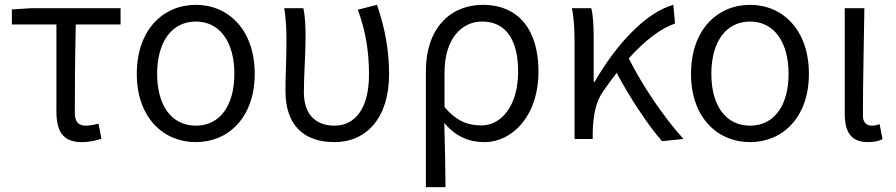

<svg xmlns="http://www.w3.org/2000/svg" viewBox="-20 -574 3699 793"><path d="M318 13C349 13 379 6 399 -1L387 -63C369 -59 352 -55 335 -55C304 -55 289 -70 289 -109C289 -224 290 -347 293 -473H478V-540H106L29 -535V-473H213V-115C213 -31 240 13 318 13Z M789 13C923 13 1032 -89 1032 -269C1032 -451 923 -554 789 -554C654 -554 545 -451 545 -269C545 -89 654 13 789 13ZM789 -55C688 -55 629 -139 629 -269C629 -399 688 -485 789 -485C889 -485 948 -399 948 -269C948 -139 889 -55 789 -55Z M1361 13C1492 13 1587 -85 1587 -268C1587 -365 1570 -459 1537 -554L1458 -534C1494 -435 1504 -350 1504 -266C1504 -121 1443 -55 1362 -55C1294 -55 1235 -91 1235 -194C1235 -260 1242 -352 1242 -415C1242 -462 1241 -502 1233 -540H1154C1163 -484 1163 -438 1163 -395C1163 -329 1159 -264 1159 -198C1159 -55 1237 13 1361 13Z M1739 199H1820C1819 101 1818 33 1815 -66C1866 -6 1922 13 1981 13C2095 13 2204 -94 2204 -279C2204 -448 2124 -554 1974 -554C1845 -554 1739 -463 1739 -279ZM1969 -56C1920 -56 1870 -68 1816 -132V-274C1816 -417 1889 -485 1971 -485C2076 -485 2120 -400 2120 -278C2120 -141 2053 -56 1969 -56Z M2803 0C2720 -91 2630 -226 2577 -333C2645 -408 2708 -456 2768 -477L2761 -554C2647 -523 2523 -388 2436 -236H2432V-415C2432 -462 2430 -512 2422 -540H2342C2352 -493 2353 -438 2353 -395V0H2428V-28C2430 -96 2440 -154 2472 -198C2491 -225 2509 -250 2527 -273C2580 -173 2654 -60 2714 9Z M3078 13C3212 13 3321 -89 3321 -269C3321 -451 3212 -554 3078 -554C2943 -554 2834 -451 2834 -269C2834 -89 2943 13 3078 13ZM3078 -55C2977 -55 2918 -139 2918 -269C2918 -399 2977 -485 3078 -485C3178 -485 3237 -399 3237 -269C3237 -139 3178 -55 3078 -55Z M3564 13C3592 13 3610 8 3625 1L3613 -61C3601 -57 3591 -55 3581 -55C3559 -55 3544 -68 3544 -97C3544 -234 3548 -391 3550 -540H3469V-104C3469 -28 3496 13 3564 13Z"/></svg>

Font: Genne Gothic Normal
Style: Regular
Weight: 350
Designer: Ryoko NISHIZUKA (kana & ideographs); Paul D. Hunt (Latin, Greek & Cyrillic); Wenlong ZHANG (bopomofo); Sandoll Communica
Foundry: Adobe Systems Incorporated
Version: Version 1.004;PS 1.004;hotconv 16.6.51;makeotf.lib2.5.65220